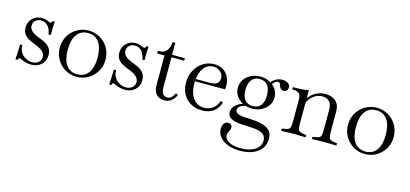

<svg xmlns="http://www.w3.org/2000/svg" viewBox="-69 -1064 3979 1865"><g transform="rotate(15 1920.5 -131.5)"><path d="M211 11Q163 11 114 -11Q104 -16 97.5 -18.5Q91 -21 87 -21Q82 -21 79.5 -17Q77 -13 74 0H51L55 -66L58 -151H80L81 -134Q83 -101 101.5 -74Q120 -47 150 -30.5Q180 -14 214 -14Q253 -14 277.5 -35Q302 -56 302 -90Q302 -119 279.5 -142Q257 -165 207 -185L170 -200Q115 -222 90.5 -251Q66 -280 66 -323Q66 -361 83 -390.5Q100 -420 130.5 -437Q161 -454 199 -454Q217 -454 232 -450.5Q247 -447 266 -438Q280 -431 287 -431Q298 -431 304 -452L326 -451L322 -386V-316H299Q292 -369 264.5 -399Q237 -429 196 -429Q162 -429 140 -409Q118 -389 118 -357Q118 -329 139 -307Q160 -285 205 -267L245 -251Q301 -229 326.5 -198.5Q352 -168 352 -122Q352 -63 312.5 -26Q273 11 211 11Z M668 11Q604 11 552 -20Q500 -51 469 -103.5Q438 -156 438 -220Q438 -286 468.5 -339Q499 -392 551.5 -423Q604 -454 668 -454Q733 -454 785 -423Q837 -392 867.5 -339Q898 -286 898 -220Q898 -156 867 -103.5Q836 -51 784 -20Q732 11 668 11ZM668 -14Q740 -14 779 -67.5Q818 -121 818 -220Q818 -321 779.5 -375Q741 -429 668 -429Q595 -429 556.5 -375Q518 -321 518 -220Q518 -121 557 -67.5Q596 -14 668 -14Z M1154 11Q1106 11 1057 -11Q1047 -16 1040.5 -18.5Q1034 -21 1030 -21Q1025 -21 1022.5 -17Q1020 -13 1017 0H994L998 -66L1001 -151H1023L1024 -134Q1026 -101 1044.5 -74Q1063 -47 1093 -30.5Q1123 -14 1157 -14Q1196 -14 1220.5 -35Q1245 -56 1245 -90Q1245 -119 1222.5 -142Q1200 -165 1150 -185L1113 -200Q1058 -222 1033.5 -251Q1009 -280 1009 -323Q1009 -361 1026 -390.5Q1043 -420 1073.5 -437Q1104 -454 1142 -454Q1160 -454 1175 -450.5Q1190 -447 1209 -438Q1223 -431 1230 -431Q1241 -431 1247 -452L1269 -451L1265 -386V-316H1242Q1235 -369 1207.5 -399Q1180 -429 1139 -429Q1105 -429 1083 -409Q1061 -389 1061 -357Q1061 -329 1082 -307Q1103 -285 1148 -267L1188 -251Q1244 -229 1269.5 -198.5Q1295 -168 1295 -122Q1295 -63 1255.5 -26Q1216 11 1154 11Z M1550 11Q1496 11 1468 -21.5Q1440 -54 1440 -115V-411H1366V-436L1393 -438Q1432 -441 1454.5 -470Q1477 -499 1484 -557H1510V-111Q1510 -68 1525.5 -45.5Q1541 -23 1571 -23Q1594 -23 1610.5 -37.5Q1627 -52 1643 -84L1665 -73Q1660 -60 1652 -47.5Q1644 -35 1634 -24Q1602 11 1550 11ZM1504 -411V-436H1638V-411Z M1930 11Q1865 11 1815 -17Q1765 -45 1737.5 -95Q1710 -145 1710 -211Q1710 -280 1739.5 -335Q1769 -390 1819 -422Q1869 -454 1931 -454Q2006 -454 2051 -406Q2096 -358 2096 -277Q2096 -267 2095.5 -258.5Q2095 -250 2093 -245H1786L1788 -268H1937Q2029 -268 2029 -337Q2029 -376 2000 -402.5Q1971 -429 1928 -429Q1866 -429 1828 -373Q1790 -317 1790 -225Q1790 -130 1831 -74.5Q1872 -19 1943 -19Q1991 -19 2027.5 -46Q2064 -73 2083 -124L2107 -115Q2065 11 1930 11Z M2387 294Q2318 294 2265 274Q2212 254 2182 218Q2152 182 2152 136Q2152 102 2167.5 81.5Q2183 61 2208 61Q2227 61 2238 72Q2249 83 2249 101Q2249 109 2247 116Q2245 123 2237 137Q2224 158 2224 177Q2224 220 2267.5 244.5Q2311 269 2386 269Q2476 269 2530 233.5Q2584 198 2584 138Q2584 94 2550 72.5Q2516 51 2439 47L2337 42Q2267 38 2230.5 17.5Q2194 -3 2194 -44Q2194 -82 2225.5 -113Q2257 -144 2307 -156L2338 -144Q2298 -137 2276 -121Q2254 -105 2254 -82Q2254 -58 2279.5 -46Q2305 -34 2360 -32L2404 -30Q2524 -25 2577 8Q2630 41 2630 110Q2630 166 2600 207.5Q2570 249 2515.5 271.5Q2461 294 2387 294ZM2394 -132Q2342 -132 2300 -153.5Q2258 -175 2233.5 -211.5Q2209 -248 2209 -293Q2209 -339 2233.5 -375Q2258 -411 2300 -432.5Q2342 -454 2394 -454Q2446 -454 2487.5 -432.5Q2529 -411 2554 -374.5Q2579 -338 2579 -293Q2579 -248 2554.5 -211.5Q2530 -175 2488 -153.5Q2446 -132 2394 -132ZM2394 -157Q2447 -157 2474.5 -192Q2502 -227 2502 -293Q2502 -359 2474.5 -394Q2447 -429 2394 -429Q2342 -429 2314 -394Q2286 -359 2286 -293Q2286 -227 2314 -192Q2342 -157 2394 -157ZM2645 -378Q2628 -378 2616 -389.5Q2604 -401 2600 -420Q2598 -434 2590.5 -441Q2583 -448 2572 -448Q2558 -448 2543 -437Q2528 -426 2517 -407L2498 -420Q2515 -447 2545 -463Q2575 -479 2609 -479Q2644 -479 2666 -463Q2688 -447 2688 -422Q2688 -403 2675.5 -390.5Q2663 -378 2645 -378Z M3034 3V-20L3050 -22Q3083 -26 3098 -33.5Q3113 -41 3117.5 -61Q3122 -81 3122 -121V-321Q3122 -369 3096.5 -396.5Q3071 -424 3027 -424Q2978 -424 2937 -393Q2896 -362 2879 -313L2877 -359Q2906 -404 2950.5 -429Q2995 -454 3049 -454Q3115 -454 3153.5 -418.5Q3192 -383 3192 -321V-121Q3192 -81 3196.5 -61Q3201 -41 3216.5 -33.5Q3232 -26 3264 -22L3280 -20V3L3157 0ZM2724 3V-20L2740 -22Q2773 -26 2788 -33.5Q2803 -41 2807.5 -61Q2812 -81 2812 -121V-332Q2812 -377 2794 -395Q2776 -413 2731 -413H2724V-436Q2776 -436 2812 -438.5Q2848 -441 2882 -448V-366V-363V-121Q2882 -81 2886.5 -61Q2891 -41 2906.5 -33.5Q2922 -26 2954 -22L2970 -20V3L2847 0Z M3566 11Q3502 11 3450 -20Q3398 -51 3367 -103.5Q3336 -156 3336 -220Q3336 -286 3366.5 -339Q3397 -392 3449.5 -423Q3502 -454 3566 -454Q3631 -454 3683 -423Q3735 -392 3765.5 -339Q3796 -286 3796 -220Q3796 -156 3765 -103.5Q3734 -51 3682 -20Q3630 11 3566 11ZM3566 -14Q3638 -14 3677 -67.5Q3716 -121 3716 -220Q3716 -321 3677.5 -375Q3639 -429 3566 -429Q3493 -429 3454.5 -375Q3416 -321 3416 -220Q3416 -121 3455 -67.5Q3494 -14 3566 -14Z"/></g></svg>

Font: Baskervville
Style: Regular
Weight: 400
Designer: Alexis Faudot, Rémi Forte, Morgane Pierson, Rafael Ribas, Tanguy Vanlaeys, Rosalie Wagner, Thomas Huot-Marchand
Foundry: ANRT
Version: Version 1.100